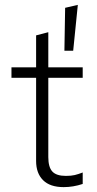

<svg xmlns="http://www.w3.org/2000/svg" viewBox="-20 -757 397 787"><path d="M244 -549 247 -725 299 -737 280 -549ZM241 10Q185 10 156.5 -18.5Q128 -47 128 -97V-438H27V-481H128V-612L178 -625V-481H319V-438H178V-113Q178 -72 194.5 -54Q211 -36 250 -36Q272 -36 286.5 -39.5Q301 -43 319 -50V-3Q280 10 241 10Z"/></svg>

Font: Red Hat Text Light
Style: Regular
Weight: 300
Designer: Pentagram, MCKL
Foundry: Pentagram, MCKL
Version: Version 1.023; ttfautohint (v1.8.3)